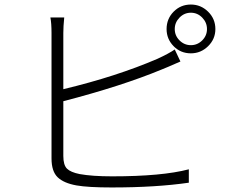

<svg xmlns="http://www.w3.org/2000/svg" viewBox="-20 -818 1040 846"><path d="M259 -372V-131Q259 -91 275 -75Q291 -59 331 -51Q386 -41 474 -41Q694 -41 812 -72V-13Q668 8 472 8Q368 8 317 -1Q261 -11 234 -37Q207 -63 207 -120V-673Q207 -716 202 -741H263Q259 -701 259 -673V-425Q493 -481 674 -559Q724 -582 750 -600L775 -547Q709 -518 693 -512Q517 -439 259 -372ZM771 -640Q792 -619 821 -619Q850 -619 871 -640Q892 -661 892 -690Q892 -719 871 -740.5Q850 -762 821 -762Q792 -762 771 -740.5Q750 -719 750 -690Q750 -661 771 -640ZM821 -798Q865 -798 897 -766.5Q929 -735 929 -690Q929 -646 897 -614.5Q865 -583 821 -583Q776 -583 745 -614.5Q714 -646 714 -690Q714 -735 745 -766.5Q776 -798 821 -798Z"/></svg>

Font: Noto Sans Korean Light
Style: Regular
Weight: 300
Designer: Ryoko NISHIZUKA  (kana & ideographs); Paul D. Hunt (Latin, Greek & Cyrillic); Wenlong ZHANG  (bopomofo); Sandoll Communi
Foundry: Adobe Systems Incorporated
Version: Version 1.000;PS 1;hotconv 1.0.78;makeotf.lib2.5.61930